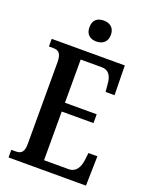

<svg xmlns="http://www.w3.org/2000/svg" viewBox="-166 -999 853 1086"><g transform="rotate(20 260.5 -456.0)"><path d="M266 -786C301 -786 331 -805 331 -849C331 -894 301 -912 266 -912C229 -912 202 -894 202 -849C202 -805 229 -786 266 -786ZM24 0H490L494 -178H440L435 -134C429 -90 411 -54 365 -54H218V-347H409V-400H218V-660H344C390 -660 406 -626 409 -580L413 -536H467L464 -714H24V-668H49C77 -668 100 -660 100 -601V-108C100 -59 82 -46 51 -46H24Z"/></g></svg>

Font: Noto Serif Armenian ExtraCondensed SemiBold
Style: Regular
Weight: 600
Width: 2
Designer: Monotype Design Team
Foundry: Monotype Imaging Inc.
Version: Version 2.008